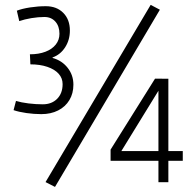

<svg xmlns="http://www.w3.org/2000/svg" viewBox="-20 -734 779 774"><path d="M163.6 0 587.4 -714.4 624.5 -694.8 201.7 19.5ZM34.7 -290 44.4 -327.1Q65.4 -320.8 95 -317.1Q124.5 -313.5 152.3 -313.5Q188.5 -313.5 210.4 -335.7Q232.4 -357.9 232.4 -395Q232.4 -418.9 216.3 -436.8Q200.2 -454.6 170.7 -464.6Q141.1 -474.6 102.5 -474.6L100.6 -515.1Q136.2 -515.1 163.1 -525.4Q189.9 -535.6 204.8 -554.4Q219.7 -573.2 219.7 -597.7Q219.7 -628.4 203.1 -647Q186.5 -665.5 159.2 -665.5Q134.3 -665.5 106.4 -660.9Q78.6 -656.2 57.6 -648.9L47.9 -690.9Q69.3 -699.2 101.3 -704.1Q133.3 -709 164.6 -709Q208.5 -709 235.1 -682.1Q261.7 -655.3 261.7 -610.8Q261.7 -573.2 242.7 -543.5Q223.6 -513.7 191.9 -502.4V-500.5Q230 -489.7 252.9 -460.4Q275.9 -431.2 275.9 -392.6Q275.9 -357.4 259.8 -330.6Q243.7 -303.7 214.4 -288.8Q185.1 -273.9 146.5 -273.9Q117.2 -273.9 86.4 -278.3Q55.7 -282.7 34.7 -290ZM618.7 -85.9H425.8V-130.9L605 -417L658.7 -416.5V-125H716.8V-85.9H658.7V0.5H618.7ZM618.7 -125V-368.2L469.2 -125Z"/></svg>

Font: Selawik Light
Style: Regular
Weight: 300
Designer: Aaron Bell
Foundry: Microsoft Corporation
Version: Version 1.01